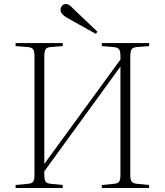

<svg xmlns="http://www.w3.org/2000/svg" viewBox="-20 -938 821 958"><path d="M58 0V-15L121 -21Q140 -23 146 -32.5Q152 -42 152 -68V-655Q152 -681 146 -691Q140 -701 120 -703L58 -708V-723H293V-708L230 -703Q212 -701 206.5 -690.5Q201 -680 201 -653V-120L581 -641V-655Q581 -682 574.5 -691.5Q568 -701 548 -703L488 -708V-723H724V-708L661 -703Q642 -701 636 -691Q630 -681 630 -653V-66Q630 -41 637 -32Q644 -23 663 -21L724 -15V0H488V-15L550 -21Q569 -23 575 -32.5Q581 -42 581 -68V-606L201 -83V-66Q201 -43 207 -33Q213 -23 232 -21L293 -15V0ZM458 -769 315 -849Q298 -859 290 -868.5Q282 -878 282 -889Q282 -900 289.5 -909Q297 -918 308 -918Q316 -918 323.5 -914Q331 -910 344 -896L466 -780Z"/></svg>

Font: Literata 60pt ExtraLight
Style: Regular
Weight: 250
Designer: Latin by Veronika Burian and Jose Scaglione. Greek by Irene Vlachou. Cyrillic by Vera Evstafieva.
Foundry: TypeTogether
Version: Version 3.103;gftools[0.9.29]